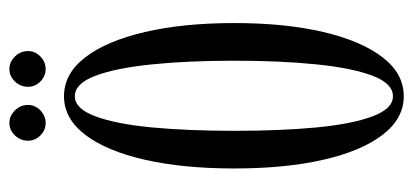

<svg xmlns="http://www.w3.org/2000/svg" viewBox="-255 -612 878 408"><g transform="rotate(-90 184.0 -408.0)"><path d="M183.5 11Q136 11 101.5 -34Q67 -79 48.5 -160Q30 -241 30 -349Q30 -457.5 48.5 -539Q67 -620.5 101.5 -665.8Q136 -711 183.5 -711Q231.5 -711 266.2 -665.8Q301 -620.5 320 -539Q339 -457.5 339 -349Q339 -241 320 -160Q301 -79 266.2 -34Q231.5 11 183.5 11ZM183.5 -12Q210.5 -12 227 -55.2Q243.5 -98.5 251.2 -174.5Q259 -250.5 259 -349Q259 -447.5 251.2 -524Q243.5 -600.5 227 -644.2Q210.5 -688 183.5 -688Q157 -688 140.8 -644.2Q124.5 -600.5 117.2 -524Q110 -447.5 110 -349Q110 -250.5 117.2 -174.5Q124.5 -98.5 140.8 -55.2Q157 -12 183.5 -12ZM241.5 -750Q226 -750 214.8 -761.2Q203.5 -772.5 203.5 -787.5Q203.5 -803.5 214.8 -815.2Q226 -827 241.5 -827Q256.5 -827 268 -815.2Q279.5 -803.5 279.5 -787.5Q279.5 -772.5 268 -761.2Q256.5 -750 241.5 -750ZM126.5 -750Q111.5 -750 100.2 -761.2Q89 -772.5 89 -787.5Q89 -803.5 100.2 -815.2Q111.5 -827 126.5 -827Q142 -827 153.5 -815.2Q165 -803.5 165 -787.5Q165 -772.5 153.5 -761.2Q142 -750 126.5 -750Z"/></g></svg>

Font: Imbue 50pt
Style: Regular
Weight: 400
Designer: Tyler Finck
Foundry: Etcetera Type Company
Version: Version 1.102; ttfautohint (v1.8.3)